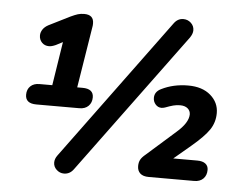

<svg xmlns="http://www.w3.org/2000/svg" viewBox="-52 -786 1073 867"><g transform="rotate(5 484.5 -353.0)"><path d="M67 -322Q67 -346 82 -360.5Q97 -375 123 -375H181L212 -573L181 -557Q163 -549 151 -549Q131 -549 118.5 -562Q106 -575 106 -594Q106 -608 114.5 -621Q123 -634 140 -643L236 -691Q255 -700 268 -704Q281 -708 297 -708Q340 -708 340 -669Q340 -659 339 -655L294 -375H318Q368 -375 368 -336Q368 -312 353 -297Q338 -282 312 -282H117Q67 -282 67 -322ZM268 18Q249 18 234.5 4.5Q220 -9 220 -28Q220 -45 232 -61L702 -700Q719 -724 745 -724Q765 -724 779.5 -710.5Q794 -697 794 -677Q794 -662 782 -644L312 -6Q295 18 268 18ZM599 -45Q599 -62 605.5 -74Q612 -86 628 -99L758 -214Q810 -259 811 -297Q811 -314 798.5 -324.5Q786 -335 764 -335Q748 -335 733 -331Q718 -327 697 -319Q688 -316 681 -316Q665 -316 654 -328.5Q643 -341 643 -358Q643 -386 672 -400Q726 -427 793 -427Q857 -427 894.5 -394.5Q932 -362 932 -314Q932 -272 909.5 -238.5Q887 -205 830 -157L754 -93H863Q887 -93 900 -83Q913 -73 913 -55Q913 -30 898 -15Q883 0 857 0H651Q625 0 612 -12Q599 -24 599 -45Z"/></g></svg>

Font: SN Pro Bold
Style: Bold Italic
Weight: 700
Italic angle: -9°
Designer: Tobias Whetton
Foundry: Supernotes
Version: Version 1.003